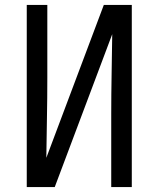

<svg xmlns="http://www.w3.org/2000/svg" viewBox="-20 -755 640 775"><path d="M88 0V-735H171V-441Q171 -360 169.5 -279.5Q168 -199 167 -118L399 -735H512V0H429V-294Q429 -375 430.5 -455.5Q432 -536 433 -617L201 0Z"/></svg>

Font: Zed Mono Extended
Style: Regular
Weight: 400
Width: 7
Monospace: yes
Designer: Belleve Invis
Foundry: Belleve Invis
Version: Version 1.0.0; ttfautohint (v1.8.4)